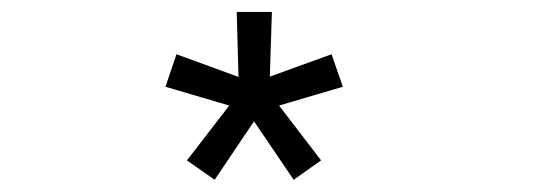

<svg xmlns="http://www.w3.org/2000/svg" viewBox="-20 -820 908 322"><path d="M340 -518.5 293.5 -551 364.5 -643 257.5 -674.5 276 -729 380 -691 377 -800H436L432.5 -691.5L536 -729L555 -674.5L448 -643L518.5 -551L472.5 -518.5L406 -616.5Z"/></svg>

Font: Trispace SemiExpanded Light
Style: Regular
Weight: 300
Width: 6
Designer: Tyler Finck
Foundry: Etcetera Type Company
Version: Version 1.210; ttfautohint (v1.8.3)